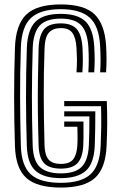

<svg xmlns="http://www.w3.org/2000/svg" viewBox="-20 -829 536 858"><path d="M251.8 9.2Q146 9.2 98 -33.5Q50 -76.2 46.8 -176Q43.2 -288.5 43.1 -395.1Q43 -501.8 46.8 -616.5Q50.5 -719 97.6 -764.1Q144.8 -809.2 251.8 -809.2Q356.8 -809.2 402.5 -765.1Q448.2 -721 454.2 -623.8Q456 -591.8 456 -564.8Q456 -537.8 454 -505.8H427.5Q429.5 -531.8 429.4 -561.2Q429.2 -590.8 427.5 -623Q422.5 -713.8 380.1 -750.9Q337.8 -788 251.8 -788Q161.2 -788 118.8 -749Q76.2 -710 73.2 -616.2Q69.5 -500 69.8 -396.2Q70 -292.5 73.2 -176.8Q75.8 -88.8 117.2 -50.4Q158.8 -12 251.8 -12Q343.5 -12 384.8 -50.4Q426 -88.8 429.8 -176.8Q431.8 -223 432.4 -264.5Q433 -306 431.5 -354.5H267V-377.5H457.2Q459.2 -325.5 459.1 -279.4Q459 -233.2 456.2 -176Q451.8 -76.8 404.4 -33.8Q357 9.2 251.8 9.2ZM251.8 -33Q175.8 -33 139 -65.6Q102.2 -98.2 99.8 -178Q96.5 -281.5 96.2 -391.2Q96 -501 100 -615.5Q103 -695 137.6 -731Q172.2 -767 251.8 -767Q327.2 -767 361.9 -733.4Q396.5 -699.8 401.2 -621.2Q403 -588.5 403.1 -562.8Q403.2 -537 401 -505.8H374.8Q376.5 -534 376.6 -560.1Q376.8 -586.2 374.8 -619.5Q370.5 -687.8 342 -716.8Q313.5 -745.8 251.8 -745.8Q185.8 -745.8 157.2 -714.4Q128.8 -683 126.2 -614.8Q122.8 -507 122.6 -401Q122.5 -295 126 -178.5Q128.5 -110 158.8 -82.1Q189 -54.2 251.8 -54.2Q316.5 -54.2 345.2 -83.6Q374 -113 377 -179.2Q378.2 -209.2 379 -241.1Q379.8 -273 379.5 -308.8H267V-331.5H406Q406 -295.2 405.4 -253.6Q404.8 -212 403.5 -178.5Q400 -98.2 363.4 -65.6Q326.8 -33 251.8 -33ZM251.8 -75.5Q200 -75.5 177.1 -99.9Q154.2 -124.2 152.5 -179.2Q150 -263.5 149.2 -333.6Q148.5 -403.8 149.5 -470.8Q150.5 -537.8 152.5 -613Q154.5 -670.2 176.2 -697.4Q198 -724.5 251.8 -724.5Q300.2 -724.5 322.5 -699.5Q344.8 -674.5 348.5 -617.5Q350.2 -586.8 350.2 -561.2Q350.2 -535.8 348.2 -505.8H321.8Q324.2 -542.2 323.9 -564.6Q323.5 -587 321.8 -616.5Q318.8 -660.5 303.5 -682Q288.2 -703.5 251.8 -703.5Q217.5 -703.5 199.1 -683.8Q180.8 -664 179 -611.5Q175.2 -502 175.5 -398.6Q175.8 -295.2 179 -179.5Q180.2 -135.8 197 -116.1Q213.8 -96.5 251.8 -96.5Q292 -96.5 307.9 -118.1Q323.8 -139.8 325.8 -182Q326.8 -200.2 326.5 -223Q326.2 -245.8 325.8 -262.8H267V-285.8H353Q353.5 -239 353.1 -216.6Q352.8 -194.2 352.2 -181Q349.8 -125.5 326.8 -100.5Q303.8 -75.5 251.8 -75.5Z"/></svg>

Font: Big Shoulders Inline Text ExtraBold
Style: Regular
Weight: 800
Designer: Patric King
Foundry: XO Type Co
Version: Version 1.000